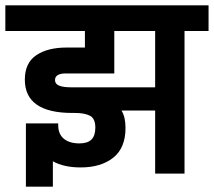

<svg xmlns="http://www.w3.org/2000/svg" viewBox="-36 -650 801 719"><path d="M745 -534H655V0H545V-236H419Q434 -212 434 -171Q434 -96 388 -59.5Q342 -23 266 -23Q203 -23 162 -46V49H61V-188H182V-181Q182 -148 203 -130.5Q224 -113 261 -113Q292 -113 306.5 -127.5Q321 -142 321 -172Q321 -206 301 -216.5Q281 -227 245 -227H235Q57 -227 57 -352Q57 -414 99.5 -443Q142 -472 214 -472H282V-534H-16V-630H745ZM545 -534H392V-375H211Q170 -375 170 -350Q170 -336 185 -329.5Q200 -323 232 -323H545Z"/></svg>

Font: Pragati Narrow
Style: Bold
Weight: 700
Designer: Hector Gatti, Marcela Romero, Pablo Cosgaya and Nicolas Silva
Foundry: Omnibus-Type
Version: Version 1.010; ttfautohint (v1.3)